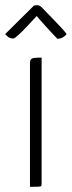

<svg xmlns="http://www.w3.org/2000/svg" viewBox="-54 -723 277 743"><path d="M62 0V-477Q62 -489 66 -493.5Q70 -498 80 -499Q90 -500 107 -500V-12Q107 -6 105.5 -3.5Q104 -1 94.5 -0.5Q85 0 62 0ZM168 -573Q168 -573 156.5 -585Q145 -597 130 -613.5Q115 -630 102.5 -644Q90 -658 88 -661Q88 -661 76 -648Q64 -635 47.5 -617.5Q31 -600 16.5 -587Q2 -574 -2 -574Q-15 -574 -23 -580.5Q-31 -587 -34 -591L77 -701Q82 -703 89 -703Q93 -703 97.5 -701.5Q102 -700 107 -695Q107 -695 121.5 -680Q136 -665 155 -645.5Q174 -626 188.5 -610Q203 -594 203 -591Q203 -588 192.5 -580.5Q182 -573 168 -573Z"/></svg>

Font: Yanone Kaffeesatz ExtraLight Light
Style: Regular
Weight: 300
Version: Version 2.003